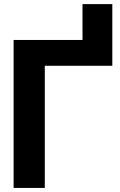

<svg xmlns="http://www.w3.org/2000/svg" viewBox="-20 -924 591 944"><path d="M200.2 0H46.9V-727.5H385.7V-903.8H532.2V-600.6H200.2Z"/></svg>

Font: Inter Tight Stencil
Style: Bold
Weight: 700
Designer: Rasmus Andersson
Foundry: rsms
Version: Version 3.004;Glyphs 3.1.2 (3151)